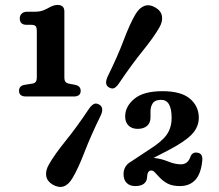

<svg xmlns="http://www.w3.org/2000/svg" viewBox="-20 -737 887 777"><path d="M88 -636.5Q60 -636.5 60 -663Q60 -674.5 68 -682Q76 -689.5 90 -689.5H118.5Q141 -689.5 155 -695Q169 -700.5 183.5 -709Q199.5 -717 212.5 -717Q240.5 -717 240.5 -690.5V-421.5Q240.5 -403 256.5 -399L285 -393.5Q306.5 -388.5 306.5 -369.5Q306.5 -346.5 278.5 -346.5H85.5Q57 -346.5 57 -369.5Q57 -389.5 79 -393.5L112.5 -399Q129 -402 129 -422V-609.5Q129 -626 124.2 -631.2Q119.5 -636.5 107.5 -636.5ZM461 -399Q450.5 -384 441.5 -380.2Q432.5 -376.5 420.5 -383.5Q401.5 -394.5 415 -426Q456 -509 480.8 -575Q505.5 -641 529 -680.5Q544.5 -706 564.8 -713.2Q585 -720.5 609 -706.5Q632 -693 635.5 -671.5Q639 -650 624.5 -625Q602 -586 557.5 -531Q513 -476 461 -399ZM341 -298Q351.5 -312.5 360.8 -316.5Q370 -320.5 382 -313.5Q402 -301.5 388 -270.5Q348 -189 322.2 -122Q296.5 -55 273.5 -16.5Q241.5 38 193 10Q170.5 -3.5 167 -25Q163.5 -46.5 178 -71.5Q200 -110.5 245.5 -166.8Q291 -223 341 -298ZM480 -32Q480 -66.5 511 -83.5L582 -130.5Q633.5 -162.5 654 -191Q674.5 -219.5 674.5 -260Q674.5 -333 632 -333Q607.5 -333 598.2 -319.2Q589 -305.5 589 -286V-261Q589 -239.5 575 -227.5Q561 -215.5 537 -215.5Q514 -215.5 500.2 -228.8Q486.5 -242 486.5 -266Q486.5 -306 523.5 -337Q560.5 -368 637.5 -368Q713 -368 748.8 -337.5Q784.5 -307 784.5 -260.5Q784.5 -223 756.5 -193.5Q728.5 -164 661.5 -129L601.5 -98Q632.5 -95 660.2 -83.5Q688 -72 712.5 -72Q740.5 -72 751 -103.5Q754.5 -112.5 761.2 -116.5Q768 -120.5 775.5 -119.5Q802 -118 798.5 -86Q793 -33 770 -8.5Q747 16 708 16Q677 16 657.5 5.5Q638 -5 622 -23Q611 -35 605 -41Q599 -47 592 -47Q576 -47 575 -18.5Q574.5 -3.5 562.8 6.2Q551 16 527 16Q505.5 16 492.8 3.5Q480 -9 480 -32Z"/></svg>

Font: Fraunces 9pt SuperSoft SemiBold
Style: Regular
Weight: 600
Version: Version 1.000;[0bf87f6ff]